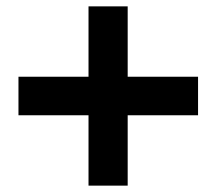

<svg xmlns="http://www.w3.org/2000/svg" viewBox="-20 -639 680 603"><path d="M381 -56H258V-277H38V-398H258V-619H381V-398H602V-277H381Z"/></svg>

Font: Open Sauce One Black
Style: Regular
Weight: 900
Designer: Alfredo Marco Pradil
Foundry: Creative Sauce Fz LLC
Version: Version 1.477